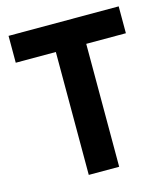

<svg xmlns="http://www.w3.org/2000/svg" viewBox="-104 -761 733 842"><g transform="rotate(-15 263.0 -340.0)"><path d="M13 -558V-680H513V-558H333V0H195V-558Z"/></g></svg>

Font: Titillium-CLs Web
Style: CLs-Bold
Weight: 700
Version: Version 1.002;PS 57.000;hotconv 1.0.70;makeotf.lib2.5.55311